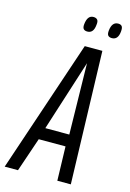

<svg xmlns="http://www.w3.org/2000/svg" viewBox="-159 -927 669 990"><g transform="rotate(15 175.0 -432.0)"><path d="M-30 0 208 -707H302L323 0H251L246 -182H103L41 0ZM121 -246H249L242 -625ZM332 -783Q318 -783 311.5 -790.5Q305 -798 307 -817Q312 -864 345 -864Q359 -864 365 -856Q371 -848 369 -828Q365 -783 332 -783ZM201 -783Q187 -783 180.5 -790.5Q174 -798 176 -816Q181 -864 213 -864Q227 -864 234 -856Q241 -848 238 -828Q234 -783 201 -783Z"/></g></svg>

Font: Georama Condensed
Style: Italic
Weight: 400
Width: 3
Italic angle: -9°
Designer: Jean-Baptiste Levee
Foundry: Production Type
Version: Version 1.000